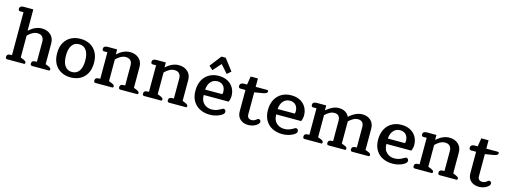

<svg xmlns="http://www.w3.org/2000/svg" viewBox="-12 -1607 6561 2479"><g transform="rotate(15 3268.5 -368.0)"><path d="M44 -28Q44 -68 97 -68H113V-642H67Q44 -642 44 -670Q44 -690 58 -700Q72 -710 97 -710H226V-428H230Q312 -501 398 -501Q470 -501 516.5 -459.5Q563 -418 563 -346V-68L602 -52Q622 -43 630 -35.5Q638 -28 638 -17Q638 0 623 0H399Q376 0 376 -28Q376 -68 429 -68H446V-338Q446 -379 424 -403Q402 -427 359 -427Q326 -427 292 -408.5Q258 -390 230 -360V-68L270 -52Q290 -43 298 -35.5Q306 -28 306 -17Q306 0 291 0H67Q44 0 44 -28Z M669 -244Q669 -328 701.5 -385.5Q734 -443 790 -472Q846 -501 916 -501Q986 -501 1041.5 -472Q1097 -443 1129.5 -385.5Q1162 -328 1162 -244Q1162 -160 1129.5 -102Q1097 -44 1041.5 -15Q986 14 916 14Q846 14 790 -15Q734 -44 701.5 -102Q669 -160 669 -244ZM1045 -244Q1045 -333 1011.5 -381Q978 -429 916 -429Q854 -429 820.5 -381Q787 -333 787 -244Q787 -154 820.5 -106Q854 -58 916 -58Q978 -58 1011.5 -106Q1045 -154 1045 -244Z M1224 -28Q1224 -68 1277 -68H1293V-423H1247Q1224 -423 1224 -451Q1224 -471 1238 -481Q1252 -491 1277 -491H1405V-427H1408Q1491 -501 1578 -501Q1650 -501 1696.5 -459.5Q1743 -418 1743 -346V-68L1782 -52Q1802 -43 1810 -35.5Q1818 -28 1818 -17Q1818 0 1803 0H1579Q1556 0 1556 -28Q1556 -68 1609 -68H1626V-336Q1626 -378 1604 -401.5Q1582 -425 1539 -425Q1506 -425 1472 -406.5Q1438 -388 1410 -358V-68L1450 -52Q1470 -43 1478 -35.5Q1486 -28 1486 -17Q1486 0 1471 0H1247Q1224 0 1224 -28Z M1875 -28Q1875 -68 1928 -68H1944V-423H1898Q1875 -423 1875 -451Q1875 -471 1889 -481Q1903 -491 1928 -491H2056V-427H2059Q2142 -501 2229 -501Q2301 -501 2347.5 -459.5Q2394 -418 2394 -346V-68L2433 -52Q2453 -43 2461 -35.5Q2469 -28 2469 -17Q2469 0 2454 0H2230Q2207 0 2207 -28Q2207 -68 2260 -68H2277V-336Q2277 -378 2255 -401.5Q2233 -425 2190 -425Q2157 -425 2123 -406.5Q2089 -388 2061 -358V-68L2101 -52Q2121 -43 2129 -35.5Q2137 -28 2137 -17Q2137 0 2122 0H1898Q1875 0 1875 -28Z M2611 -596 2730 -750H2787L2905 -596L2853 -551L2758 -658L2663 -551ZM2519 -239Q2519 -321 2550.5 -380Q2582 -439 2637.5 -470Q2693 -501 2764 -501Q2830 -501 2880.5 -475Q2931 -449 2959.5 -401Q2988 -353 2988 -289Q2988 -271 2983 -249Q2978 -227 2970 -212H2637Q2637 -136 2679.5 -97Q2722 -58 2782 -58Q2817 -58 2843.5 -66.5Q2870 -75 2903 -94Q2907 -96 2916.5 -101.5Q2926 -107 2932 -107Q2945 -107 2954 -97Q2963 -87 2963 -72Q2963 -58 2954 -47Q2945 -36 2925 -24Q2859 14 2776 14Q2703 14 2644.5 -15Q2586 -44 2552.5 -101Q2519 -158 2519 -239ZM2866 -284Q2871 -297 2871 -314Q2871 -368 2842 -398.5Q2813 -429 2763 -429Q2711 -429 2676 -390Q2641 -351 2637 -284Z M3141 -126V-414H3073Q3061 -414 3054.5 -422Q3048 -430 3048 -444Q3048 -465 3062.5 -476Q3077 -487 3101 -487H3143L3161 -599H3258V-487H3412Q3419 -487 3423.5 -483Q3428 -479 3428 -472Q3428 -456 3415.5 -447.5Q3403 -439 3374 -433L3258 -414V-119Q3258 -89 3273.5 -74Q3289 -59 3316 -59Q3348 -59 3376 -81Q3379 -83 3386.5 -89.5Q3394 -96 3403 -96Q3416 -96 3424.5 -87.5Q3433 -79 3433 -65Q3433 -40 3394 -15Q3348 14 3290 14Q3226 14 3183.5 -23Q3141 -60 3141 -126Z M3488 -239Q3488 -321 3519.5 -380Q3551 -439 3606.5 -470Q3662 -501 3733 -501Q3799 -501 3849.5 -475Q3900 -449 3928.5 -401Q3957 -353 3957 -289Q3957 -271 3952 -249Q3947 -227 3939 -212H3606Q3606 -136 3648.5 -97Q3691 -58 3751 -58Q3786 -58 3812.5 -66.5Q3839 -75 3872 -94Q3876 -96 3885.5 -101.5Q3895 -107 3901 -107Q3914 -107 3923 -97Q3932 -87 3932 -72Q3932 -58 3923 -47Q3914 -36 3894 -24Q3828 14 3745 14Q3672 14 3613.5 -15Q3555 -44 3521.5 -101Q3488 -158 3488 -239ZM3835 -284Q3840 -297 3840 -314Q3840 -368 3811 -398.5Q3782 -429 3732 -429Q3680 -429 3645 -390Q3610 -351 3606 -284Z M4019 -28Q4019 -68 4072 -68H4088V-423H4042Q4019 -423 4019 -451Q4019 -471 4033 -481Q4047 -491 4072 -491H4200V-428H4203Q4289 -501 4369 -501Q4417 -501 4453 -480.5Q4489 -460 4507 -421Q4595 -501 4684 -501Q4752 -501 4795.5 -461Q4839 -421 4839 -350V-67L4878 -52Q4896 -45 4904 -37Q4912 -29 4912 -17Q4912 0 4896 0H4678Q4655 0 4655 -28Q4655 -68 4708 -68H4722V-339Q4722 -425 4644 -425Q4612 -425 4580 -407.5Q4548 -390 4522 -364V-67L4562 -52Q4580 -45 4588 -37Q4596 -29 4596 -17Q4596 0 4580 0H4362Q4339 0 4339 -28Q4339 -68 4392 -68H4405V-339Q4405 -425 4327 -425Q4295 -425 4263.5 -407.5Q4232 -390 4205 -363V-67L4245 -52Q4263 -45 4271 -37Q4279 -29 4279 -17Q4279 0 4263 0H4042Q4019 0 4019 -28Z M4961 -239Q4961 -321 4992.5 -380Q5024 -439 5079.5 -470Q5135 -501 5206 -501Q5272 -501 5322.5 -475Q5373 -449 5401.5 -401Q5430 -353 5430 -289Q5430 -271 5425 -249Q5420 -227 5412 -212H5079Q5079 -136 5121.5 -97Q5164 -58 5224 -58Q5259 -58 5285.5 -66.5Q5312 -75 5345 -94Q5349 -96 5358.5 -101.5Q5368 -107 5374 -107Q5387 -107 5396 -97Q5405 -87 5405 -72Q5405 -58 5396 -47Q5387 -36 5367 -24Q5301 14 5218 14Q5145 14 5086.5 -15Q5028 -44 4994.5 -101Q4961 -158 4961 -239ZM5308 -284Q5313 -297 5313 -314Q5313 -368 5284 -398.5Q5255 -429 5205 -429Q5153 -429 5118 -390Q5083 -351 5079 -284Z M5492 -28Q5492 -68 5545 -68H5561V-423H5515Q5492 -423 5492 -451Q5492 -471 5506 -481Q5520 -491 5545 -491H5673V-427H5676Q5759 -501 5846 -501Q5918 -501 5964.5 -459.5Q6011 -418 6011 -346V-68L6050 -52Q6070 -43 6078 -35.5Q6086 -28 6086 -17Q6086 0 6071 0H5847Q5824 0 5824 -28Q5824 -68 5877 -68H5894V-336Q5894 -378 5872 -401.5Q5850 -425 5807 -425Q5774 -425 5740 -406.5Q5706 -388 5678 -358V-68L5718 -52Q5738 -43 5746 -35.5Q5754 -28 5754 -17Q5754 0 5739 0H5515Q5492 0 5492 -28Z M6224 -126V-414H6156Q6144 -414 6137.5 -422Q6131 -430 6131 -444Q6131 -465 6145.5 -476Q6160 -487 6184 -487H6226L6244 -599H6341V-487H6495Q6502 -487 6506.5 -483Q6511 -479 6511 -472Q6511 -456 6498.5 -447.5Q6486 -439 6457 -433L6341 -414V-119Q6341 -89 6356.5 -74Q6372 -59 6399 -59Q6431 -59 6459 -81Q6462 -83 6469.5 -89.5Q6477 -96 6486 -96Q6499 -96 6507.5 -87.5Q6516 -79 6516 -65Q6516 -40 6477 -15Q6431 14 6373 14Q6309 14 6266.5 -23Q6224 -60 6224 -126Z"/></g></svg>

Font: Maitree SemiBold
Style: Regular
Weight: 600
Designer: CadsonDemak Team
Foundry: CadsonDemak
Version: Version 1.001